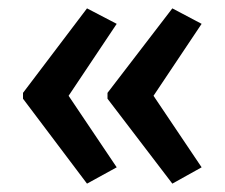

<svg xmlns="http://www.w3.org/2000/svg" viewBox="-20 -496 537 459"><path d="M35 -274V-260L188 -57L259 -96L144 -267L259 -439L188 -476ZM237 -274V-260L392 -57L462 -96L347 -267L462 -439L392 -476Z"/></svg>

Font: Noto Sans Myanmar UI Condensed Medium
Style: Regular
Weight: 500
Width: 3
Designer: Monotype Design Team
Foundry: Monotype Imaging Inc.
Version: Version 2.103